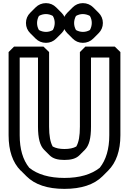

<svg xmlns="http://www.w3.org/2000/svg" viewBox="-20 -1158 825 1228"><path d="M562 -790H679V-293C679 -205 658 -135 618 -85C564 -42 488 -20 392 -20C296 -20 220 -42 167 -85C126 -136 106 -205 106 -293V-790H223V-348C223 -273 236 -226 262 -200L297 -165C319 -143 350 -135 392 -135C434 -135 466 -143 488 -165L523 -200L524 -201C550 -228 562 -273 562 -348ZM526 -860 491 -825V-348C491 -289 484 -249 468 -221C449 -210 423 -205 392 -205C362 -205 337 -210 317 -221C302 -248 294 -289 294 -348V-825L258 -860H70L35 -825V-293C35 -194 61 -119 112 -67H113L149 -31C203 23 284 50 392 50C500 50 582 23 636 -31L672 -67C723 -118 750 -194 750 -293V-825L714 -860ZM510 -1068C526 -1068 543 -1063 555 -1056C563 -1042 567 -1027 567 -1011C567 -995 562 -978 555 -966C541 -958 526 -954 510 -954C494 -954 478 -959 466 -966C458 -980 454 -995 454 -1011C454 -1027 459 -1044 466 -1056C480 -1064 494 -1068 510 -1068ZM510 -1138C484 -1138 462 -1128 445 -1111L410 -1076C393 -1059 383 -1037 383 -1011C383 -985 393 -963 410 -946L445 -911C462 -894 484 -884 510 -884C536 -884 559 -894 576 -911L611 -946C628 -963 638 -985 638 -1011C638 -1037 628 -1059 611 -1076L576 -1111C559 -1128 536 -1138 510 -1138ZM274 -1068C290 -1068 306 -1063 318 -1056C326 -1042 330 -1027 330 -1011C330 -995 325 -978 318 -966C304 -958 290 -954 274 -954C258 -954 241 -959 229 -966C221 -980 217 -995 217 -1011C217 -1027 222 -1044 229 -1056C243 -1064 258 -1068 274 -1068ZM274 -1138C248 -1138 225 -1128 208 -1111L173 -1076C156 -1059 146 -1037 146 -1011C146 -985 156 -963 173 -946L208 -911C225 -894 248 -884 274 -884C300 -884 322 -894 339 -911L374 -946C391 -963 401 -985 401 -1011C401 -1037 391 -1059 374 -1076L339 -1111C322 -1128 300 -1138 274 -1138Z"/></svg>

Font: Hussar Press
Style: Bold
Weight: 700
Foundry: Cannot Into Space Fonts
Version: Version 1.43